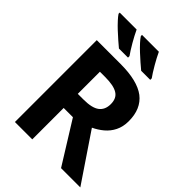

<svg xmlns="http://www.w3.org/2000/svg" viewBox="-262 -1059 1184 1184"><g transform="rotate(45 330.0 -467.0)"><path d="M297.9 -713.9Q443.4 -713.9 513.7 -661.1Q583 -607.4 583 -500Q583 -451.7 564.5 -414.6Q546.9 -378.9 515.6 -352.5Q485.8 -327.6 450.2 -311L660.2 0H492.2L321.8 -273.9H241.2V0H89.8V-713.9ZM287.1 -589.8H241.2V-397H290Q365.2 -397 397.5 -421.9Q430.2 -446.8 430.2 -496.1Q430.2 -547.4 395.5 -568.4Q361.3 -589.8 287.1 -589.8ZM411.1 -934.1Q428.2 -897.5 451.2 -857.9Q478.5 -811 496.1 -787.1V-773.9H417Q400.4 -788.1 377.4 -807.6Q354.5 -827.6 331.5 -849.1Q311.5 -867.7 290 -891.1Q274.4 -908.2 264.2 -923.8V-934.1ZM217.3 -934.1Q234.4 -897.5 257.3 -857.9Q284.7 -811 302.2 -787.1V-773.9H223.1Q206.1 -788.1 183.6 -807.6Q160.6 -827.6 137.7 -849.1Q117.7 -867.7 96.2 -891.1Q79.1 -909.7 69.8 -923.8V-934.1Z"/></g></svg>

Font: Droid Sans Thai
Style: Bold
Weight: 700
Designer: Steve Matteson
Foundry: Ascender Corporation
Version: Version 1.00